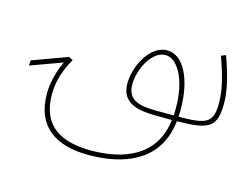

<svg xmlns="http://www.w3.org/2000/svg" viewBox="-90 -507 1186 923"><g transform="rotate(15 503.5 -45.5)"><path d="M671 5C703 5 732 6 758 6C757 16 756 25 754 33C716 221 531 248 420 248C277 248 169 198 169 34C169 -40 197 -104 223 -149L202 -159L29 -96L26 -69L185 -127C146 -45 145 21 145 38C145 203 251 272 414 272C541 272 730 239 775 50C778 37 781 22 783 5C943 4 980 -17 980 -136C980 -199 961 -276 929 -363L906 -354C939 -262 956 -195 956 -132C956 -34 928 -18 785 -18C786 -30 786 -44 786 -57C786 -199 734 -312 651 -312C565 -312 506 -196 506 -108C506 -10 592 4 671 5ZM675 -18C596 -19 530 -28 530 -111C530 -189 583 -288 648 -288C713 -288 762 -187 762 -58C762 -45 762 -31 761 -18C735 -18 707 -18 675 -18Z"/></g></svg>

Font: Noto Sans Arabic SemCond Thin
Style: Regular
Weight: 100
Width: 4
Designer: Monotype Design Team, Nadine Chahine, Nizar Qandah and Khaled Hosny
Foundry: Monotype Imaging Inc.
Version: Version 2.012